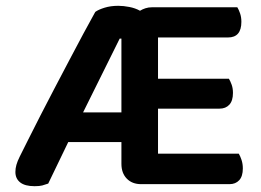

<svg xmlns="http://www.w3.org/2000/svg" viewBox="-20 -632 900 661"><path d="M466 2Q435 2 416.5 -17Q398 -36 398 -68V-143H215L146 0Q135 4 125.5 6.5Q116 9 99 9Q66 9 49.5 -4Q33 -17 33 -40Q33 -52 36.5 -64.5Q40 -77 48 -93Q59 -115 77.5 -152Q96 -189 119 -234Q142 -279 168 -328.5Q194 -378 219 -425.5Q244 -473 267 -516Q290 -559 308 -591Q319 -599 340 -605.5Q361 -612 387 -612Q405 -612 425.5 -608Q446 -604 462 -595Q470 -600 480.5 -603.5Q491 -607 504 -607H797Q802 -599 806.5 -586Q811 -573 811 -557Q811 -503 765 -503H524V-361H768Q773 -353 777.5 -340.5Q782 -328 782 -312Q782 -285 769.5 -271.5Q757 -258 736 -258H524V-103H802Q807 -95 811.5 -81.5Q816 -68 816 -52Q816 -25 803.5 -11.5Q791 2 770 2ZM266 -245H398V-499H392Z"/></svg>

Font: Baloo 2 SemiBold
Style: Regular
Weight: 600
Designer: Sarang Kulkarni and Ek Type
Foundry: Ek Type
Version: Version 1.640;hotconv 1.0.111;makeotfexe 2.5.65597; ttfautoh